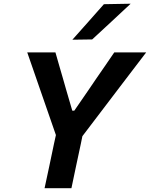

<svg xmlns="http://www.w3.org/2000/svg" viewBox="-20 -988 788 1008"><path d="M214 0Q226.5 -58 238 -112Q249.5 -166 263.5 -233.5L273.5 -279L184.5 -535.5Q169 -580 155.2 -620.2Q141.5 -660.5 123 -713H271Q283.5 -669.5 292.5 -638Q301.5 -606.5 309.8 -578.5Q318 -550.5 327.5 -516.5L359.5 -407H370L443 -513Q467 -549 487.2 -578Q507.5 -607 529.2 -638.8Q551 -670.5 580 -713H747.5Q713.5 -668.5 679.2 -623.5Q645 -578.5 612.5 -536L412.5 -273L404.5 -233.5Q390 -166 378.5 -112Q367 -58 355 0ZM360 -779.5Q402.5 -827 443.2 -873Q484 -919 525.5 -966L666 -968.5Q614 -920 563.5 -873Q513 -826 464 -781Z"/></svg>

Font: Commissioner SemiBold
Style: Italic
Weight: 600
Italic angle: -12°
Designer: Kostas Bartsokas
Foundry: Kostas Bartsokas
Version: Version 1.000; ttfautohint (v1.8.3)